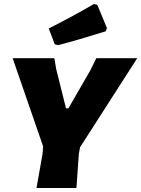

<svg xmlns="http://www.w3.org/2000/svg" viewBox="-20 -937 704 957"><path d="M448 -917 465 -913 513 -797 507 -781Q370 -738 270 -712L253 -716L223 -795Q353 -861 448 -917ZM664 -647 379 -203 373 -170 361 0H162L192 -170L195 -207L43 -647H251L260 -593L309 -397H321L430 -586L460 -647Z"/></svg>

Font: Alegreya Sans SC Black
Style: Italic
Weight: 900
Italic angle: -7°
Designer: Juan Pablo del Peral
Foundry: Huerta Tipografica
Version: Version 2.007